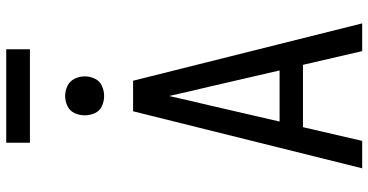

<svg xmlns="http://www.w3.org/2000/svg" viewBox="-303 -879 1182 616"><g transform="rotate(-90 288.0 -571.0)"><path d="M56 0H144L188 -190H388L432 0H521L337 -735H239ZM206 -265 258 -490Q266 -523 273.5 -555.5Q281 -588 288 -620Q295 -588 302.5 -555.5Q310 -523 318 -490L370 -265ZM288 -828Q305 -828 320.5 -835Q336 -842 343.5 -857.5Q351 -873 351 -890Q351 -907 343.5 -922.5Q336 -938 320.5 -945.5Q305 -953 288 -953Q271 -953 255.5 -945.5Q240 -938 233 -922.5Q226 -907 226 -890Q226 -873 233 -857.5Q240 -842 255.5 -835Q271 -828 288 -828ZM438 -1066V-1142H138V-1066Z"/></g></svg>

Font: Iosevka Sparkle
Style: Regular
Weight: 400
Designer: Belleve Invis
Foundry: Belleve Invis
Version: Version 4.5.0; ttfautohint (v1.8.3)